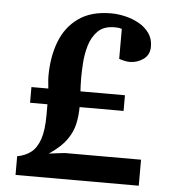

<svg xmlns="http://www.w3.org/2000/svg" viewBox="-50 -733 688 779"><g transform="rotate(5 293.5 -343.5)"><path d="M543.9 0H42V-76.2Q74.2 -82 97.4 -99.6Q120.6 -117.2 133.3 -153.8Q146 -190.4 146 -252.9V-296.9H75.2V-360.8H144Q143.1 -370.6 141.6 -385.5Q140.1 -400.4 140.1 -411.1Q140.1 -489.7 164.1 -552Q188 -614.3 239.3 -650.6Q290.5 -687 372.1 -687Q398.4 -687 428.5 -680.2Q458.5 -673.3 484.6 -658.9Q510.7 -644.5 527.3 -621.6Q543.9 -598.6 543.9 -566.9Q543.9 -532.7 518.8 -514.9Q493.7 -497.1 462.9 -497.1Q453.6 -497.1 440.9 -500Q428.2 -502.9 419.9 -505.9V-627.9Q418 -628.9 410.4 -630.4Q402.8 -631.8 390.1 -631.8Q346.2 -631.8 322.3 -607.7Q298.3 -583.5 287.8 -547.6Q277.3 -511.7 275.1 -475.3Q272.9 -439 272.9 -415Q272.9 -397.5 273.7 -382.6Q274.4 -367.7 274.9 -360.8H456.1V-296.9H276.9Q276.9 -261.7 269.5 -228Q262.2 -194.3 239.3 -162.1Q216.3 -129.9 168.9 -98.1Q188.5 -100.6 210 -103.3Q231.4 -106 234.9 -106H543.9Z"/></g></svg>

Font: Charis
Style: Bold
Weight: 700
Designer: Walt Agee, Miriam Martin, Annie Olsen, Victor Gaultney, Lorna Priest, Alan Ward, Bob Hallissy, Martin Hosken, Sharon Cor
Foundry: SIL Global
Version: Version 7.000